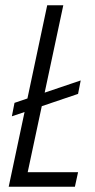

<svg xmlns="http://www.w3.org/2000/svg" viewBox="-20 -708 360 728"><path d="M25 -267 35 -318 286 -403 276 -352ZM13 0 159 -688H220L85 -55H276L264 0Z"/></svg>

Font: Saira Condensed Light
Style: Italic
Weight: 300
Width: 3
Italic angle: -12°
Designer: Hector Gatti with collaboration of the Omnibus-Type team
Foundry: Omnibus-Type
Version: Version 1.101